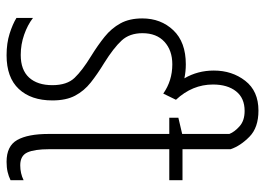

<svg xmlns="http://www.w3.org/2000/svg" viewBox="-132 -672 814 590"><g transform="rotate(90 275.0 -377.0)"><path d="M149.9 9.8Q112.8 9.8 83.5 0.5Q54.2 -8.8 35.2 -20.5V-71.3Q56.6 -54.7 86.7 -44.2Q116.7 -33.7 148.9 -33.7Q194.8 -33.7 218.3 -59.3Q241.7 -85 241.7 -130.9Q241.7 -175.8 219.2 -199.2Q196.8 -222.7 152.3 -250Q119.1 -270.5 93 -291.5Q66.9 -312.5 51.8 -340.1Q36.6 -367.7 36.6 -407.2Q36.6 -464.4 73 -502.7Q109.4 -541 177.7 -541Q199.7 -541 220.7 -536.6Q196.8 -577.6 196.8 -627Q196.8 -683.1 228.3 -723.6Q259.8 -764.2 319.8 -764.2Q372.1 -764.2 400.1 -736.6Q428.2 -709 438.5 -678.7V-530.8H533.7V-490.2H438.5V-121.1Q438.5 -75.7 448.5 -54Q458.5 -32.2 487.8 -32.2Q512.7 -32.2 533.7 -42.5V-2.4Q522 3.4 508.3 6.6Q494.6 9.8 477.1 9.8Q428.7 9.8 410.2 -22.9Q391.6 -55.7 391.6 -119.6V-490.2H341.8V-518.1L391.6 -529.8V-674.8Q385.3 -690.9 367.9 -706.3Q350.6 -721.7 320.8 -721.7Q281.2 -721.7 260.5 -695.3Q239.7 -668.9 239.7 -624.5Q239.7 -561 286.6 -510.7L267.6 -471.7Q228 -499.5 177.7 -499.5Q134.8 -499.5 108.4 -475.3Q82 -451.2 82 -407.7Q82 -368.2 104.5 -343.8Q127 -319.3 173.8 -290Q207.5 -269.5 233.4 -249Q259.3 -228.5 273.9 -200.9Q288.6 -173.3 288.6 -130.9Q288.6 -65.4 253.4 -27.8Q218.3 9.8 149.9 9.8Z"/></g></svg>

Font: Open Sans Condensed Light
Style: Regular
Weight: 300
Width: 3
Designer: Monotype Design Team
Foundry: Monotype Imaging Inc.
Version: Version 3.003; ttfautohint (v1.8.4)